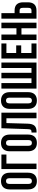

<svg xmlns="http://www.w3.org/2000/svg" viewBox="1517 -2265 756 3830"><g transform="rotate(-90 1895.0 -350.0)"><path d="M141 -539C141 -590 163 -608 198 -608C233 -608 255 -590 255 -539V-161C255 -110 233 -92 198 -92C163 -92 141 -110 141 -161ZM31 -168C31 -55 90 8 198 8C306 8 365 -55 365 -168V-532C365 -645 306 -708 198 -708C90 -708 31 -645 31 -532Z M547 0V-600H727V-700H437V0Z M902 -539C902 -590 924 -608 959 -608C994 -608 1016 -590 1016 -539V-161C1016 -110 994 -92 959 -92C924 -92 902 -110 902 -161ZM792 -168C792 -55 851 8 959 8C1067 8 1126 -55 1126 -168V-532C1126 -645 1067 -708 959 -708C851 -708 792 -645 792 -532Z M1166 1H1183C1292 1 1339 -49 1343 -177L1355 -600H1451V0H1563V-700H1252L1234 -171C1231 -106 1217 -99 1166 -99Z M1748 -539C1748 -590 1770 -608 1805 -608C1840 -608 1862 -590 1862 -539V-161C1862 -110 1840 -92 1805 -92C1770 -92 1748 -110 1748 -161ZM1638 -168C1638 -55 1697 8 1805 8C1913 8 1972 -55 1972 -168V-532C1972 -645 1913 -708 1805 -708C1697 -708 1638 -645 1638 -532Z M2563 0V-700H2453V-100H2358V-700H2248V-100H2153V-700H2043V0Z M2753 -600H2943V-700H2643V0H2943V-100H2753V-305H2904V-405H2753Z M3121 -300H3246V0H3358V-700H3246V-400H3121V-700H3011V0H3121Z M3600 0C3711 0 3764 -60 3764 -173V-264C3764 -377 3711 -437 3600 -437H3548V-700H3438V0ZM3548 -100V-337H3600C3635 -337 3654 -322 3654 -271V-166C3654 -115 3635 -100 3600 -100Z"/></g></svg>

Font: Bebas Neue
Style: Bold
Weight: 700
Designer: Ryoichi Tsunekawa
Foundry: Ryoichi Tsunekawa
Version: Version 1.300